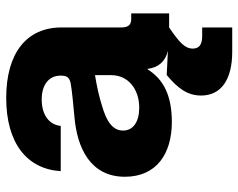

<svg xmlns="http://www.w3.org/2000/svg" viewBox="-95 -472 771 621"><g transform="rotate(-90 290.5 -161.5)"><path d="M206.5 8.8C291 8.8 344.2 -17.6 376.5 -69.3H378.4C382.3 -34.7 402.3 -12.2 436.5 -3.9L358.4 -7.8C315.9 27.3 292 59.1 292 103.5C292 168 343.3 204.1 433.6 204.1H512.2V106.9H483.9C457 106.9 443.8 97.2 443.8 76.2C443.8 52.7 460.9 34.7 512.2 0H557.6V-122.6H540C520.5 -122.6 512.2 -131.8 512.2 -155.8V-348.1C512.2 -460.4 430.2 -526.9 284.2 -526.9C138.2 -526.9 54.2 -460 47.4 -350.6H193.8C197.3 -387.7 229 -412.1 279.3 -412.1C327.1 -412.1 356.4 -388.7 356.4 -351.1C356.4 -332.5 352.5 -322.8 331.5 -318.4C309.6 -314.5 266.6 -310.1 222.7 -306.2C124 -297.9 29.3 -255.4 29.3 -143.1C29.3 -41 103.5 8.8 206.5 8.8ZM252.4 -96.7C208 -96.7 178.7 -115.7 178.7 -148.9C178.7 -184.1 211.4 -203.1 256.3 -216.3C291.5 -227.5 322.8 -233.9 357.9 -239.7V-187C357.9 -133.8 314.5 -96.7 252.4 -96.7Z"/></g></svg>

Font: Raveo Display
Style: Bold
Weight: 700
Designer: Jakub Foglar, Rasmus Andersson (Inter)
Foundry: Jakubfoglar.com
Version: Version 1.100;Glyphs 3.2.3 (3260)